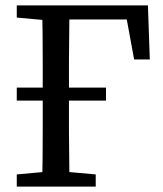

<svg xmlns="http://www.w3.org/2000/svg" viewBox="-20 -690 603 710"><path d="M42 -318V-366H372V-318ZM135 0Q137 -51 137.5 -102.5Q138 -154 138 -206Q138 -258 138 -310V-359Q138 -411 138 -463Q138 -515 137.5 -567Q137 -619 135 -670H237Q237 -620 236 -568Q235 -516 235 -464Q235 -412 235 -359V-310Q235 -258 235 -206.5Q235 -155 236 -103.5Q237 -52 237 0ZM185 -618V-670H527L534 -470H476L440 -666L490 -618ZM42 0V-45L174 -57H200L334 -45V0ZM42 -625V-670H185V-613H174Z"/></svg>

Font: Source Serif 4 18pt
Style: Regular
Weight: 400
Designer: Frank Grießhammer
Foundry: Adobe Systems Incorporated
Version: Version 4.004;hotconv 1.0.116;makeotfexe 2.5.65601